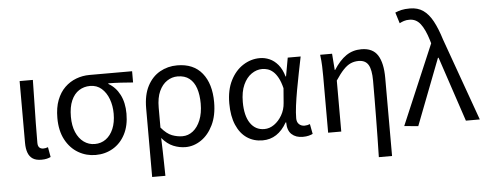

<svg xmlns="http://www.w3.org/2000/svg" viewBox="-59 -971 3376 1332"><g transform="rotate(-5 1628.5 -304.5)"><path d="M195.3 13.4Q157.9 13.4 135.5 -1.2Q113 -15.9 102.6 -44.1Q92.1 -72.3 92.1 -112.4V-543.4H184.3Q183.5 -469.8 181.5 -393.9Q179.6 -318 178.5 -244.8Q177.4 -171.5 177.4 -105.8Q177.4 -83.3 187.6 -73.1Q197.7 -62.9 215.4 -62.9Q223 -62.9 230.9 -64.4Q238.8 -65.9 248 -69.3L260.4 0.1Q248.8 5.7 233.7 9.5Q218.6 13.4 195.3 13.4Z M573.5 13.4Q508.3 13.4 452.9 -18.9Q397.5 -51.2 364 -113.6Q330.6 -176.1 330.6 -265.2Q330.6 -337.4 350.8 -389.7Q371.1 -442.1 406 -476Q441 -509.8 485.5 -526.6Q530 -543.4 578.5 -543.4H875.4V-465.1Q829.4 -468.9 789.2 -471.3Q749 -473.8 703.8 -474.2V-469.8Q753.9 -441.5 782.4 -386.2Q810.9 -330.9 810.9 -253.9Q810.9 -169.8 779.5 -109.9Q748.2 -50 694.2 -18.3Q640.2 13.4 573.5 13.4ZM574.3 -62.9Q618 -62.9 651.3 -87.1Q684.6 -111.4 703.5 -155.8Q722.4 -200.2 722.4 -261.3Q722.4 -316.3 705.2 -363.1Q688 -409.8 655.3 -438.5Q622.6 -467.1 575.5 -467.1Q532.9 -467.1 498.7 -445.3Q464.4 -423.4 444.6 -378.4Q424.8 -333.4 424.8 -265.2Q424.8 -202.9 444.3 -157.5Q463.8 -112.2 497.8 -87.5Q531.7 -62.9 574.3 -62.9Z M950.1 199.6V-277.9Q950.1 -372.3 982.8 -434Q1015.4 -495.7 1069.8 -526.2Q1124.2 -556.8 1189.8 -556.8Q1303.8 -556.8 1363.7 -482.3Q1423.6 -407.8 1423.6 -280Q1423.6 -187.5 1391.4 -121.5Q1359.3 -55.6 1308 -21.1Q1256.7 13.4 1199.8 13.4Q1156.3 13.4 1114.6 -3.8Q1072.9 -20.9 1036 -64.5Q1037.8 -15.4 1038.9 26.3Q1040 68 1040.7 109.6Q1041.5 151.2 1042.3 199.6ZM1184.6 -63.7Q1224.7 -63.7 1257.6 -89.4Q1290.6 -115.2 1310.3 -163.6Q1330 -212 1330 -278.8Q1330 -339.2 1315 -384.5Q1299.9 -429.8 1268.1 -454.9Q1236.3 -480.1 1185.8 -480.1Q1146.4 -480.1 1112.5 -457.4Q1078.5 -434.8 1057.8 -389.7Q1037.2 -344.6 1037.2 -275.4V-136.8Q1075.6 -91.3 1112.1 -77.5Q1148.7 -63.7 1184.6 -63.7Z M1736.5 13.4Q1674.8 13.4 1627.9 -18.1Q1580.9 -49.7 1554.3 -111.5Q1527.6 -173.3 1527.6 -262.3Q1527.6 -355.7 1561 -421.4Q1594.3 -487.2 1648.8 -522Q1703.2 -556.8 1765.6 -556.8Q1800 -556.8 1832.6 -542.7Q1865.1 -528.7 1891.6 -497.4Q1918 -466 1933 -414.2H1936.1L1959.2 -543.4H2049.2Q2038.2 -489.9 2026.5 -431.1Q2014.7 -372.4 2004.4 -314.9Q1994.1 -257.4 1987.5 -206.8Q1981 -156.3 1981 -119.2Q1981 -91.6 1996.5 -77.3Q2012 -62.9 2034.7 -62.9Q2044 -62.9 2054.1 -65Q2064.2 -67.1 2072.3 -70.5L2085.4 -1.1Q2074.3 4.4 2057 8.9Q2039.8 13.4 2015.7 13.4Q1967.6 13.4 1938.4 -13.5Q1909.2 -40.4 1909.3 -96.9H1905.5Q1842.8 13.4 1736.5 13.4ZM1755.1 -63.7Q1791.3 -63.7 1823.5 -86.5Q1855.8 -109.3 1878 -147.7Q1900.1 -186.1 1903.3 -232.1L1911.5 -334.6Q1900.5 -379.2 1885 -407.7Q1869.5 -436.2 1851.3 -452.1Q1833.1 -468.1 1813.7 -474.1Q1794.3 -480.1 1775.5 -480.1Q1736.2 -480.1 1700.9 -455.7Q1665.6 -431.4 1643.7 -383.3Q1621.8 -335.1 1621.8 -263Q1621.8 -168 1657.2 -115.8Q1692.7 -63.7 1755.1 -63.7Z M2528.7 199.6Q2530.4 133.6 2531.5 64Q2532.6 -5.5 2533.4 -74.2Q2534.2 -142.8 2534.6 -208.1Q2535 -273.5 2535 -332.4Q2535 -408.5 2514.6 -442.9Q2494.1 -477.4 2446.3 -477.4Q2416.4 -477.4 2391 -466.1Q2365.7 -454.9 2340.3 -428.1Q2314.9 -401.3 2284.5 -355.2V0H2193.1V-394.4Q2193.1 -427.2 2191.8 -463.9Q2190.6 -500.7 2185 -543.4H2268L2276.7 -429.1H2279.1Q2320.6 -494 2366.8 -525.4Q2412.9 -556.8 2472.7 -556.8Q2551.9 -556.8 2586.4 -502.4Q2620.8 -448 2620.8 -344.1V199.6Z M2819.9 9.3 2723 0 2959.1 -555.4 2952.5 -578.3Q2929.8 -653.3 2899.8 -692.5Q2869.8 -731.7 2823 -731.7Q2800.8 -731.7 2784.6 -726.4Q2768.3 -721.1 2753.8 -713.3L2730 -789.6Q2749.9 -798.2 2773.5 -803.8Q2797.1 -809.3 2833 -809.3Q2887.2 -809.3 2925 -783Q2962.8 -756.7 2991.1 -704.5Q3019.4 -652.3 3043.4 -574.4L3249.3 0H3152.4L3001.7 -451.3H2997.3Z"/></g></svg>

Font: Shanggu Sans SC VF
Style: Regular
Weight: 250
Designer: GuiWonder
Version: Version 1.021